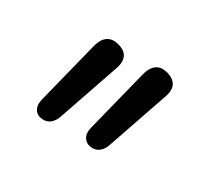

<svg xmlns="http://www.w3.org/2000/svg" viewBox="-62 -814 465 424"><g transform="rotate(30 171.0 -602.5)"><path d="M177 -514Q177 -519 179 -527L218 -682Q226 -717 252 -717L264 -715Q290 -707 290 -686Q290 -678 287 -669L233 -512Q229 -501 221.5 -494.5Q214 -488 204 -488Q191 -488 184 -495.5Q177 -503 177 -514ZM52 -514Q52 -519 54 -527L93 -682Q101 -717 127 -717Q131 -717 139 -715Q165 -708 165 -686Q165 -678 162 -669L108 -512Q104 -501 96.5 -494.5Q89 -488 79 -488Q65 -488 58.5 -495.5Q52 -503 52 -514Z"/></g></svg>

Font: Kodchasan
Style: Regular
Weight: 400
Version: Version 1.000; ttfautohint (v1.6)